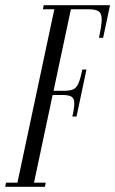

<svg xmlns="http://www.w3.org/2000/svg" viewBox="-80 -719 443 739"><path d="M-59.9 0 -56.9 -16H-12.9L129.1 -683.4H85.1L88.1 -699H343.5L316.9 -573.5H300.9Q311.2 -621 311.4 -644.4Q311.6 -667.8 299.4 -675.6Q287.1 -683.4 260.4 -683.4H192.9L126.1 -369.4H163.5Q188.4 -369.4 201.1 -374.8Q213.9 -380.1 221.8 -397.9Q229.6 -415.6 236.8 -451.5H252.8L214.6 -270.6H198.6Q206.4 -305 205.9 -322.8Q205.5 -340.5 195.1 -346.9Q184.8 -353.4 159.9 -353.4H122.5L50.9 -16H95.9L92.9 0Z"/></svg>

Font: Emberly Black
Style: Italic
Weight: 900
Italic angle: -12°
Designer: Rajesh Rajput
Foundry: Rajesh Rajput
Version: Version 1.000